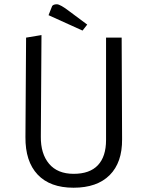

<svg xmlns="http://www.w3.org/2000/svg" viewBox="-20 -866 692 898"><path d="M476 -211V-690H549L551 -215Q552 -106 493 -47Q434 12 324 12Q214 12 156 -49.5Q98 -111 99 -225L102 -690L174 -702L171 -227Q170 -147 209.5 -100Q249 -53 324.5 -53Q400 -53 438 -93.5Q476 -134 476 -211ZM224 -838Q230 -846 246 -846Q262 -846 306 -812L388 -751L366 -723L207 -795Z"/></svg>

Font: Ruluko
Style: Regular
Weight: 400
Designer: Ana Sanfelippo, Angelica Diaz, Meme Hernandez
Foundry: Ana Sanfelippo, Angelica Diaz y Meme Hernandez
Version: Version 1.001